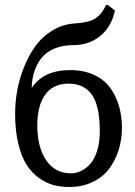

<svg xmlns="http://www.w3.org/2000/svg" viewBox="-20 -725 536 762"><path d="M408.2 -705.1 436 -683.1Q423.3 -620.1 378.7 -583Q334 -545.9 271 -545.9Q228.5 -545.9 196 -532.2Q163.6 -518.6 144.5 -494.6Q125.5 -470.7 116 -440.9Q106.4 -411.1 106 -376Q152.3 -446.8 258.8 -446.8Q313.5 -446.8 354.5 -427.2Q395.5 -407.7 418.7 -374.5Q441.9 -341.3 452.9 -302Q463.9 -262.7 463.9 -217.8Q463.9 -170.9 450.7 -129.2Q437.5 -87.4 412.6 -54.4Q387.7 -21.5 346.9 -2.2Q306.2 17.1 254.9 17.1Q221.2 17.1 191.9 9.3Q162.6 1.5 134 -19Q105.5 -39.6 85.2 -71.5Q64.9 -103.5 52.5 -155.3Q40 -207 40 -273.9Q40 -318.8 48.3 -365.2Q56.6 -411.6 75.2 -458.3Q93.8 -504.9 120.1 -541.7Q146.5 -578.6 186.5 -603.3Q226.6 -627.9 273.9 -631.8Q331.5 -634.8 357.7 -651.4Q383.8 -668 400.9 -705.1ZM252 -393.1Q229 -393.1 210 -386.5Q190.9 -379.9 178.5 -369.6Q166 -359.4 156.2 -344.5Q146.5 -329.6 141.4 -315.2Q136.2 -300.8 133.1 -283.9Q129.9 -267.1 128.9 -254.9Q127.9 -242.7 127.9 -230Q127.9 -139.6 163.6 -88.4Q199.2 -37.1 261.2 -37.1Q282.2 -37.1 301.8 -46.4Q321.3 -55.7 338.4 -74.7Q355.5 -93.8 365.7 -127.2Q376 -160.6 376 -204.1Q376 -305.2 344.7 -349.1Q313.5 -393.1 252 -393.1Z"/></svg>

Font: Linear Smooth Low Contrast
Style: Regular
Weight: 500
Designer: Philipp H. Poll, Flanker
Foundry: Philipp H. Poll, reworked by Flanker
Version: Version 1.010 | FøM Fix